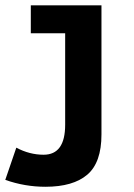

<svg xmlns="http://www.w3.org/2000/svg" viewBox="-25 -696 509 731"><path d="M147.9 15.1Q69.3 15.1 -4.9 -11.2L37.1 -133.8Q87.4 -106.9 141.1 -106.9Q223.1 -106.9 223.1 -221.2V-569.3H92.3V-675.8H361.3V-184.1Q361.3 -77.1 307.4 -31Q253.4 15.1 147.9 15.1Z"/></svg>

Font: Cadman
Style: Bold
Weight: 700
Designer: Paul James MIller
Foundry: High-Logic / Made with FontCreator
Version: Version 2.114;March 28, 2021;FontCreator 13.0.0.2683 64-bit